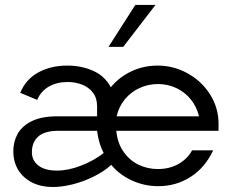

<svg xmlns="http://www.w3.org/2000/svg" viewBox="-20 -751 946 782"><path d="M34.2 -135.3Q34.2 -172.4 51 -204.3Q67.9 -236.3 107.9 -256.8Q147.9 -277.3 213.9 -277.3H375.5V-317.4Q375.5 -351.6 358.4 -373.8Q341.3 -396 314 -406.5Q286.6 -417 254.9 -417Q212.4 -417 179.7 -398.7Q147 -380.4 131.3 -344.2L62.5 -373Q85.4 -428.7 136.5 -456.3Q187.5 -483.9 253.9 -483.9Q311.5 -483.9 359.4 -462.6Q407.2 -441.4 431.2 -395.5Q465.8 -437.5 515.6 -460.7Q565.4 -483.9 621.6 -483.9Q687.5 -483.9 744.9 -451.9Q802.2 -419.9 836.2 -365.5Q870.1 -311 870.1 -247.1V-218.3H453.6Q458.5 -168 483.2 -132.8Q507.8 -97.7 544.4 -80.1Q581.1 -62.5 622.6 -62.5Q671.9 -62.5 708.7 -84.2Q745.6 -106 762.2 -138.7H848.1Q815.4 -68.4 756.3 -30.5Q697.3 7.3 624.5 7.3Q567.9 7.3 517.3 -15.9Q466.8 -39.1 433.1 -79.6Q403.8 -52.7 361.8 -32Q319.8 -11.2 275.9 -0.2Q231.9 10.7 194.8 10.7Q147.9 10.7 111.6 -7.3Q75.2 -25.4 54.7 -58.3Q34.2 -91.3 34.2 -135.3ZM211.9 -56.2Q258.8 -56.2 311 -76.7Q363.3 -97.2 402.3 -127.9Q391.6 -147.9 384.8 -171.9Q377.9 -195.8 375.5 -218.3H218.3Q161.6 -218.3 135.7 -194.8Q109.9 -171.4 109.9 -131.3Q109.9 -97.2 136.5 -76.7Q163.1 -56.2 211.9 -56.2ZM790.5 -277.3Q781.2 -316.4 757.1 -346.2Q732.9 -376 698.2 -392.3Q663.6 -408.7 623.5 -408.7Q583 -408.7 547.9 -392.3Q512.7 -376 488.3 -346.2Q463.9 -316.4 455.1 -277.3ZM531.2 -731H613.3L481.9 -560.1H421.9Z"/></svg>

Font: Glacial Indifference
Style: Regular
Weight: 400
Designer: Alfredo Marco Pradil
Foundry: Alfredo Marco Pradil
Version: Version 1.312